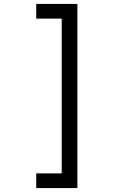

<svg xmlns="http://www.w3.org/2000/svg" viewBox="-20 -840 580 980"><path d="M295 45V-745H165V-820H375V120H165V45Z"/></svg>

Font: Share Tech Mono
Style: Regular
Weight: 400
Designer: Ralph Oliver du Carrois
Foundry: Ralph Oliver du Carrois
Version: Version 1.003